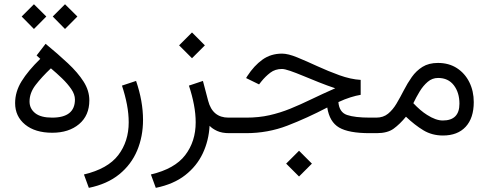

<svg xmlns="http://www.w3.org/2000/svg" viewBox="-20 -636 2334 917"><path d="M172.4 -355 154.8 -371.1 197.8 -426.8Q257.3 -377.9 304.4 -333.7Q351.6 -289.6 379.2 -246.3Q406.7 -203.1 406.7 -156.7Q406.7 -84.5 357.7 -43.2Q308.6 -2 229.5 -2Q147.9 -2 100.1 -41Q52.2 -80.1 52.2 -143.6Q52.2 -197.8 83 -247.8Q113.8 -297.9 172.4 -355ZM337.9 -160.6Q337.9 -185.1 320.3 -210.7Q302.7 -236.3 276.4 -261.7Q250 -287.1 223.1 -309.6Q179.2 -268.1 150.1 -230.2Q121.1 -192.4 121.1 -151.4Q121.1 -117.2 147.9 -95.7Q174.8 -74.2 229 -74.2Q337.9 -74.2 337.9 -160.6ZM290.5 -615.7 349.6 -557.1 290.5 -497.6 231.9 -557.1ZM142.1 -615.7 201.2 -557.1 142.1 -497.6 83.5 -557.1Z M404.3 261.2 380.9 197.3Q494.6 170.4 544.7 105Q594.7 39.6 594.7 -51.8Q594.7 -92.3 586.4 -136.2Q578.1 -180.2 562.5 -227.1L629.9 -249.5Q663.1 -152.8 663.1 -63.5Q663.1 16.1 635 83Q606.9 149.9 549.6 196.5Q492.2 243.2 404.3 261.2Z M897 -481 958.5 -419.4 897 -357.9 835.4 -419.4ZM1075.2 0Q1040 0 1016.8 -10.7Q993.7 -21.5 981 -35.2Q977.1 35.6 948.5 96.4Q919.9 157.2 864.7 200.4Q809.6 243.7 724.1 261.2L700.7 197.3Q814.5 170.4 864.5 105Q914.6 39.6 914.6 -51.8Q914.6 -92.3 906.2 -136.2Q897.9 -180.2 882.3 -227.1L949.2 -249.5L974.1 -154.8Q995.1 -74.2 1071.3 -74.2H1092.8V0Z M1408.2 84 1469.7 145.5 1408.2 207 1346.7 145.5ZM1702.6 -254.4V-183.1Q1681.2 -179.7 1653.8 -171.1Q1626.5 -162.6 1596.2 -148.4Q1600.1 -99.6 1637.5 -86.9Q1674.8 -74.2 1747.1 -74.2H1774.4V0H1745.6Q1645.5 0 1599.6 -26.9Q1553.7 -53.7 1543 -122.6Q1445.8 -71.8 1352.5 -35.9Q1259.3 0 1154.8 0H1073.2V-74.2H1156.2Q1216.3 -74.2 1267.1 -85.7Q1317.9 -97.2 1366.5 -116.9Q1415 -136.7 1467 -161.9Q1519 -187 1581.1 -214.4Q1543 -227.1 1503.4 -242.9Q1463.9 -258.8 1428.5 -273.4Q1393.1 -288.1 1366.2 -297.4Q1339.4 -306.6 1326.7 -306.6Q1294.4 -306.6 1271 -288.8Q1247.6 -271 1228 -246.6L1217.3 -232.9L1155.3 -263.2L1161.6 -273.4Q1193.4 -322.3 1233.4 -351.1Q1273.4 -379.9 1327.1 -379.9Q1356 -379.9 1399.9 -361.8Q1443.8 -343.8 1495.8 -319.8Q1547.9 -295.9 1601.3 -276.6Q1654.8 -257.3 1702.6 -254.4Z M2095.7 11.2Q2043.5 11.2 2002.2 -13.7Q1960.9 -38.6 1918.9 -78.6Q1889.6 -43 1860.1 -21.5Q1830.6 0 1778.8 0H1754.9V-74.2H1776.9Q1810.5 -74.2 1833.5 -93Q1856.4 -111.8 1874 -141.6Q1891.6 -171.4 1908.7 -204.8Q1925.8 -238.3 1946.8 -268.1Q1967.8 -297.9 1997.8 -316.7Q2027.8 -335.4 2071.8 -335.4Q2124 -335.4 2162.4 -310.5Q2200.7 -285.6 2221.7 -243.2Q2242.7 -200.7 2242.7 -148.4Q2242.7 -72.3 2204.1 -30.5Q2165.5 11.2 2095.7 11.2ZM2072.3 -263.7Q2044.4 -263.7 2022.7 -245.1Q2001 -226.6 1984.1 -198.7Q1967.3 -170.9 1954.1 -143.1Q1988.3 -106.9 2019.5 -87.4Q2061.5 -60.5 2094.7 -60.5Q2174.3 -60.5 2174.3 -140.6Q2174.3 -193.8 2147.5 -228.8Q2120.6 -263.7 2072.3 -263.7Z"/></svg>

Font: Vazirmatn UI FD Light
Style: Regular
Weight: 300
Designer: Saber Rastikerdar
Foundry: Saber Rastikerdar
Version: Version 33.003